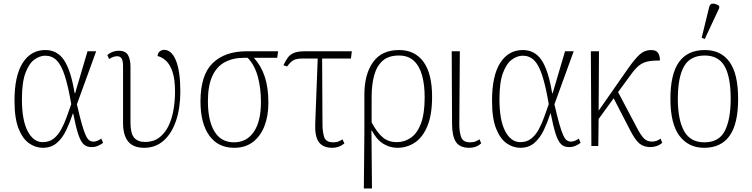

<svg xmlns="http://www.w3.org/2000/svg" viewBox="-20 -826 4252 1086"><path d="M222 10Q181 10 144.5 -15.5Q108 -41 85 -99Q62 -157 62 -256Q62 -398 108.5 -470.5Q155 -543 236 -543Q304 -543 342.5 -485.5Q381 -428 402 -299H405L475 -536H524L415 -236Q431 -166 443 -124Q455 -82 465 -60.5Q475 -39 485.5 -32Q496 -25 509 -25Q520 -25 531.5 -30Q543 -35 553 -42L563 -18Q550 -8 533.5 -1Q517 6 498 6Q470 6 453 -10Q436 -26 422.5 -67Q409 -108 394 -184H392Q376 -135 355 -90.5Q334 -46 302 -18Q270 10 222 10ZM222 -22Q258 -22 283 -41.5Q308 -61 325.5 -93Q343 -125 356.5 -162.5Q370 -200 383 -237Q366 -337 346.5 -397.5Q327 -458 300.5 -484.5Q274 -511 236 -511Q205 -511 174.5 -489Q144 -467 124 -413.5Q104 -360 104 -265Q104 -146 136.5 -84Q169 -22 222 -22Z M796 10Q734 10 705 -25.5Q676 -61 676 -131V-451Q676 -482 668 -495Q660 -508 642 -508Q633 -508 622 -504.5Q611 -501 597 -492L587 -515Q617 -539 651 -539Q691 -539 704.5 -513.5Q718 -488 718 -451V-133Q718 -71 739 -47Q760 -23 801 -23Q847 -23 879.5 -47Q912 -71 932 -111.5Q952 -152 961 -203Q970 -254 970 -307Q970 -377 956 -419Q942 -461 919.5 -482Q897 -503 871 -509Q873 -528 884.5 -536Q896 -544 908 -544Q951 -544 975.5 -483Q1000 -422 1000 -309Q1000 -216 976 -144Q952 -72 906 -31Q860 10 796 10Z M1305 10Q1213 10 1163.5 -59.5Q1114 -129 1114 -252Q1114 -402 1183 -469Q1252 -536 1375 -536H1553L1548 -499H1416Q1457 -454 1477.5 -392.5Q1498 -331 1498 -245Q1498 -169 1475.5 -112Q1453 -55 1410 -22.5Q1367 10 1305 10ZM1304 -21Q1375 -21 1415.5 -80Q1456 -139 1456 -250Q1456 -326 1438.5 -391.5Q1421 -457 1381 -499H1359Q1298 -499 1252 -474.5Q1206 -450 1181 -396Q1156 -342 1156 -253Q1156 -144 1193 -82.5Q1230 -21 1304 -21Z M1860 10Q1806 10 1783 -23Q1760 -56 1763 -126L1777 -495H1693Q1656 -495 1639 -485Q1622 -475 1604 -450L1583 -457Q1595 -482 1607.5 -499.5Q1620 -517 1642 -526.5Q1664 -536 1705 -536H1970L1965 -495H1802L1804 -124Q1804 -79 1814 -50Q1824 -21 1865 -21Q1878 -21 1890.5 -24.5Q1903 -28 1917 -38L1928 -15Q1899 10 1860 10Z M2038 240 2041 -75V-290Q2041 -406 2090 -474.5Q2139 -543 2237 -543Q2327 -543 2375.5 -476Q2424 -409 2424 -279Q2424 -177 2397.5 -113Q2371 -49 2326.5 -19.5Q2282 10 2228 10Q2186 10 2148.5 -12.5Q2111 -35 2083 -88H2081L2084 240ZM2225 -22Q2268 -22 2304 -47Q2340 -72 2361 -127.5Q2382 -183 2382 -276Q2382 -346 2367.5 -399Q2353 -452 2321 -482Q2289 -512 2236 -512Q2178 -512 2144.5 -482.5Q2111 -453 2096.5 -400Q2082 -347 2082 -278V-134Q2113 -76 2145 -49Q2177 -22 2225 -22Z M2634 10Q2581 10 2559 -23Q2537 -56 2537 -126L2535 -536H2581L2578 -124Q2578 -79 2588.5 -50Q2599 -21 2639 -21Q2653 -21 2665.5 -24.5Q2678 -28 2692 -38L2702 -15Q2674 10 2634 10Z M2923 10Q2882 10 2845.5 -15.5Q2809 -41 2786 -99Q2763 -157 2763 -256Q2763 -398 2809.5 -470.5Q2856 -543 2937 -543Q3005 -543 3043.5 -485.5Q3082 -428 3103 -299H3106L3176 -536H3225L3116 -236Q3132 -166 3144 -124Q3156 -82 3166 -60.5Q3176 -39 3186.5 -32Q3197 -25 3210 -25Q3221 -25 3232.5 -30Q3244 -35 3254 -42L3264 -18Q3251 -8 3234.5 -1Q3218 6 3199 6Q3171 6 3154 -10Q3137 -26 3123.5 -67Q3110 -108 3095 -184H3093Q3077 -135 3056 -90.5Q3035 -46 3003 -18Q2971 10 2923 10ZM2923 -22Q2959 -22 2984 -41.5Q3009 -61 3026.5 -93Q3044 -125 3057.5 -162.5Q3071 -200 3084 -237Q3067 -337 3047.5 -397.5Q3028 -458 3001.5 -484.5Q2975 -511 2937 -511Q2906 -511 2875.5 -489Q2845 -467 2825 -413.5Q2805 -360 2805 -265Q2805 -146 2837.5 -84Q2870 -22 2923 -22Z M3325 0 3322 -536H3368L3366 -200L3530 -435Q3572 -495 3599.5 -519Q3627 -543 3662 -543Q3692 -543 3702.5 -526Q3713 -509 3713 -484Q3670 -484 3642.5 -478Q3615 -472 3593.5 -454.5Q3572 -437 3547 -402L3476 -305L3578 -112Q3605 -59 3623.5 -42Q3642 -25 3667 -25Q3695 -25 3716 -42L3726 -18Q3710 -5 3693 0.5Q3676 6 3659 6Q3621 6 3596.5 -14.5Q3572 -35 3544 -90L3451 -270L3366 -153L3364 0Z M3963 10Q3874 10 3823 -58Q3772 -126 3772 -267Q3772 -407 3820.5 -475Q3869 -543 3967 -543Q4058 -543 4106.5 -475.5Q4155 -408 4155 -267Q4155 -125 4106.5 -57.5Q4058 10 3963 10ZM3964 -21Q4047 -21 4080 -86Q4113 -151 4113 -267Q4113 -391 4078.5 -451.5Q4044 -512 3966 -512Q3884 -512 3849 -450.5Q3814 -389 3814 -267Q3814 -148 3849.5 -84.5Q3885 -21 3964 -21ZM3966 -605 3949 -613 3991 -785Q3996 -807 4014.5 -805.5Q4033 -804 4048 -792V-780Z"/></svg>

Font: Noto Serif SemiCondensed ExtraLight
Style: Regular
Weight: 200
Width: 4
Designer: Monotype Design Team
Foundry: Monotype Imaging Inc.
Version: Version 2.014